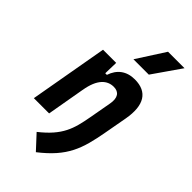

<svg xmlns="http://www.w3.org/2000/svg" viewBox="-305 -881 1195 1195"><g transform="rotate(45 293.0 -283.0)"><path d="M28.3 0H162.6L206.5 -250.5V-249.5C225.1 -363.8 274.9 -401.9 330.6 -401.9C376 -401.9 397.9 -371.1 387.2 -312.5L360.4 -163.6C338.4 -43 317.4 35.2 189 136.2L274.9 229C432.1 106.9 463.4 7.8 494.6 -164.6L522 -315.4C546.9 -454.1 501 -527.3 390.6 -527.3C317.4 -527.3 269 -489.7 247.1 -423.8H232.9L235.4 -517.6H119.6ZM295.4 -609.4H430.7L559.6 -794.9H414.6Z"/></g></svg>

Font: Cascadia Code
Style: Bold Italic
Weight: 700
Italic angle: -10°
Monospace: yes
Designer: Aaron Bell
Foundry: Saja Typeworks
Version: Version 2404.023